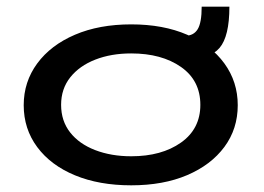

<svg xmlns="http://www.w3.org/2000/svg" viewBox="-20 -546 790 575"><path d="M373 9Q277 9 204.5 -21Q132 -51 91.5 -105.5Q51 -160 51 -231Q51 -301 91.5 -356Q132 -411 204.5 -442Q277 -473 373 -473Q469 -473 540.5 -442Q612 -411 652 -356Q692 -301 692 -231Q692 -160 652 -106Q612 -52 540.5 -21.5Q469 9 373 9ZM373 -78Q464 -78 522 -119Q580 -160 580 -232Q580 -305 522 -345.5Q464 -386 373 -386Q313 -386 265.5 -367.5Q218 -349 190.5 -314.5Q163 -280 163 -232Q163 -184 190 -149.5Q217 -115 265 -96.5Q313 -78 373 -78ZM667 -526Q667 -437 637.5 -402.5Q608 -368 535 -368V-439Q560 -439 572 -458.5Q584 -478 584 -526Z"/></svg>

Font: Inconsolata ExtraExpanded SemiBold
Style: Regular
Weight: 600
Width: 8
Monospace: yes
Designer: Raph Levien, Cyreal, Brenton Simpson
Foundry: Raph Levien, Cyreal, Google
Version: Version 3.001; ttfautohint (v1.8.2.53-6de2)